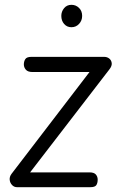

<svg xmlns="http://www.w3.org/2000/svg" viewBox="-20 -777 518 797"><path d="M50.5 0Q38.5 0 30 -9Q21.5 -18 20.2 -30.8Q19 -43.5 28 -55.5L351.5 -478H115.5Q95.5 -478 87.2 -487.8Q79 -497.5 79 -509.5Q79 -522 85 -531.5Q91 -541 110.5 -541H412Q425 -541 433.8 -533.8Q442.5 -526.5 443.8 -514.8Q445 -503 434.5 -489.5L105 -61.5H351Q370.5 -61.5 378 -52.5Q385.5 -43.5 385.5 -31.5Q385.5 -17.5 380 -8.8Q374.5 0 355 0ZM276.5 -664Q258 -664 246.2 -677.5Q234.5 -691 234.5 -711Q234.5 -729 246 -743Q257.5 -757 276.5 -757Q295 -757 308 -744.2Q321 -731.5 321 -711Q321 -691.5 308.2 -677.8Q295.5 -664 276.5 -664Z"/></svg>

Font: Edu SA Hand
Style: Regular
Weight: 400
Designer: Tina and Corey Anderson, Eben Sorkin, Mirko Velimirovic
Foundry: Google for Education
Version: Version 2.000